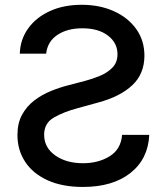

<svg xmlns="http://www.w3.org/2000/svg" viewBox="-20 -757 686 790"><path d="M321.3 12.2Q235.8 12.2 175.5 -15.4Q115.2 -43 83.5 -91.3Q51.8 -139.6 51.8 -201.2Q51.8 -250.5 71 -285.4Q90.3 -320.3 121.6 -344Q152.8 -367.7 189.7 -382.6Q226.6 -397.5 261.2 -406.2L332 -424.8Q359.9 -432.1 390.4 -444.6Q420.9 -457 442.1 -478.3Q463.4 -499.5 463.4 -534.2Q463.4 -580.6 424.1 -610.6Q384.8 -640.6 318.8 -640.6Q256.8 -640.6 216.1 -613.3Q175.3 -585.9 169.9 -536.1H61.5Q63 -593.8 95.5 -639.4Q127.9 -685.1 184.8 -711.2Q241.7 -737.3 316.4 -737.3Q389.6 -737.3 448 -711.2Q506.3 -685.1 540.3 -637.9Q574.2 -590.8 574.2 -527.8Q574.2 -453.1 524.2 -406.2Q474.1 -359.4 384.8 -335.4L299.8 -312Q241.2 -296.4 201.4 -273.2Q161.6 -250 161.6 -202.6Q161.6 -149.9 207 -117.7Q252.4 -85.4 321.8 -85.4Q384.8 -85.4 431.2 -114Q477.5 -142.6 482.4 -202.1H594.2Q589.4 -102.5 516.6 -45.2Q443.8 12.2 321.3 12.2Z"/></svg>

Font: Inter Medium
Style: Regular
Weight: 500
Designer: Rasmus Andersson
Foundry: rsms
Version: Version 4.001;git-9221beed3